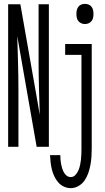

<svg xmlns="http://www.w3.org/2000/svg" viewBox="-20 -757 540 990"><path d="M418 -633Q428 -633 437 -637Q446 -641 452 -648.5Q458 -656 460 -665.5Q462 -675 462 -685Q462 -695 460 -704.5Q458 -714 452 -722Q446 -730 437 -733.5Q428 -737 418 -737Q408 -737 399 -733.5Q390 -730 384 -722Q378 -714 376 -704.5Q374 -695 374 -685Q374 -675 376 -665.5Q378 -656 384 -648.5Q390 -641 399 -637Q408 -633 418 -633ZM22 0H75V-294Q75 -363 73 -432Q71 -501 69 -571L169 0H232V-735H179V-441Q179 -372 181 -303Q183 -234 185 -165L168 -263L85 -735H22ZM345 213Q366 213 385 202Q404 191 416 173.5Q428 156 435 136Q442 116 446 95Q450 74 451.5 52.5Q453 31 453 10V-530H316V-474H400V10Q400 24 399.5 38Q399 52 397.5 66Q396 80 393 94Q390 108 384.5 121Q379 134 369 145Q359 156 345 156Q333 156 324 149Q315 142 309.5 132Q304 122 300.5 111Q297 100 295 89Q293 78 292 66.5Q291 55 291 43H238Q239 62 241 80.5Q243 99 247.5 117Q252 135 260 152Q268 169 280 183Q292 197 309 205Q326 213 345 213Z"/></svg>

Font: Iosevka SS09 Light
Style: Regular
Weight: 300
Monospace: yes
Designer: Belleve Invis
Foundry: Belleve Invis
Version: Version 5.2.1; ttfautohint (v1.8.3)